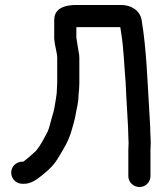

<svg xmlns="http://www.w3.org/2000/svg" viewBox="-20 -701 650 772"><path d="M586 -123C586 -149 584 -161.1 584 -188.5C583.3 -206 582.3 -223.5 580.9 -244.6C572.8 -370.5 569.5 -500.2 549.7 -618.8C543.8 -659.9 505.4 -681 468 -681H298C273.3 -681 198 -683.6 198 -621V-546C198 -545.5 198 -544.5 198.1 -543.7C201 -512 210 -489.2 210 -468V-365C210 -354.9 208.1 -341.9 208 -326.2C207.4 -320.2 206.6 -313.9 205.4 -307.3C201.2 -282.2 198.2 -257.3 191.3 -237.9C183.8 -213.9 178.5 -186.4 171.8 -172.4C155.6 -141.9 143 -115.6 124.1 -93.9C120.8 -90.1 84.7 -58.2 73.8 -51H70C47 -51 25 -33 25 -7C25 17.8 45.2 38 70 38H76C87 38 96.4 35.9 107.6 31.1C118.8 26.8 133 16.8 150.7 2.5C180.3 -21.2 198.1 -39 216.5 -70.3C234.8 -101.4 256.1 -133.4 268.1 -177.4C274.6 -201.1 280.9 -218.5 285.7 -249C289.5 -272.1 295.8 -288.6 296 -320.9C297.2 -334.5 299 -348.6 299 -365V-468C299 -476 298.3 -483.2 296.5 -491C293.4 -509.6 289.5 -531.2 287 -550.6V-591.6C290.2 -591.8 296.1 -592 298 -592H463.6C464.3 -588 465.6 -578.3 467.3 -568C477.5 -505 479 -440.4 485.1 -370.3L488 -310.8C490.3 -264.5 493.2 -226.9 495 -186.5C495.1 -159.4 496.9 -145.1 497 -124.9C496.5 -117.1 496 -105.7 496 -97V7C496 33 518 51 541 51C565.3 51 585 31.3 585 7V-97C585 -105.7 586 -114.3 586 -123Z"/></svg>

Font: Just Breathe
Style: Bd
Weight: 400
Foundry: Cannot Into Space Fonts
Version: Version 0.72